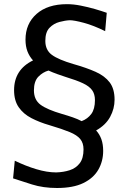

<svg xmlns="http://www.w3.org/2000/svg" viewBox="-20 -791 623 945"><path d="M260.7 134.3Q192.9 134.3 137.5 116.9Q82 99.6 44.4 86.9L52.7 0Q106 25.9 158.7 41.7Q211.4 57.6 256.3 57.6Q293 56.6 323.5 46.6Q354 36.6 372.6 12.2Q391.1 -12.2 391.1 -55.7Q391.1 -86.9 375.2 -106.4Q359.4 -126 322.8 -141.1Q286.1 -156.2 223.6 -174.8Q174.3 -189 134.8 -209.5Q95.2 -230 72.3 -262.9Q49.3 -295.9 49.3 -347.2Q49.3 -448.2 142.6 -493.7Q125 -512.7 115.2 -537.8Q105.5 -563 105.5 -595.7Q105.5 -674.3 159.9 -722.4Q214.4 -770.5 309.6 -770.5Q341.3 -770.5 377.2 -763.4Q413.1 -756.3 446.8 -746.6Q480.5 -736.8 505.4 -728L497.6 -637.7Q439.9 -666 392.6 -678.7Q345.2 -691.4 323.2 -691.4Q300.8 -690.4 272.5 -682.9Q244.1 -675.3 223.6 -654.1Q203.1 -632.8 203.1 -589.8Q203.1 -544.4 235.6 -520.8Q268.1 -497.1 341.8 -475.6Q405.8 -457.5 450.9 -437.3Q496.1 -417 520 -385.3Q543.9 -353.5 543.9 -300.3Q543.9 -255.9 522 -215.6Q500 -175.3 453.1 -148.9Q470.2 -130.4 479 -105.7Q487.8 -81.1 487.8 -48.3Q487.8 2.4 464.1 43.9Q440.4 85.4 390.4 109.9Q340.3 134.3 260.7 134.3ZM218.8 -443.8Q190.9 -436 168.9 -413.6Q147 -391.1 147 -346.2Q147 -299.8 179.4 -275.6Q211.9 -251.5 285.6 -230Q314.5 -221.7 338.4 -213.4Q362.3 -205.1 381.8 -194.8Q411.6 -206.1 429.4 -230.2Q447.3 -254.4 447.3 -298.3Q447.3 -327.6 433.6 -346.9Q419.9 -366.2 388.4 -381.1Q356.9 -396 302.2 -412.6Q282.2 -418.9 260.5 -426.8Q238.8 -434.6 218.8 -443.8Z"/></svg>

Font: Pinar-FD Medium
Style: Regular
Weight: 500
Designer: Amin Abedi
Version: Version 3.000